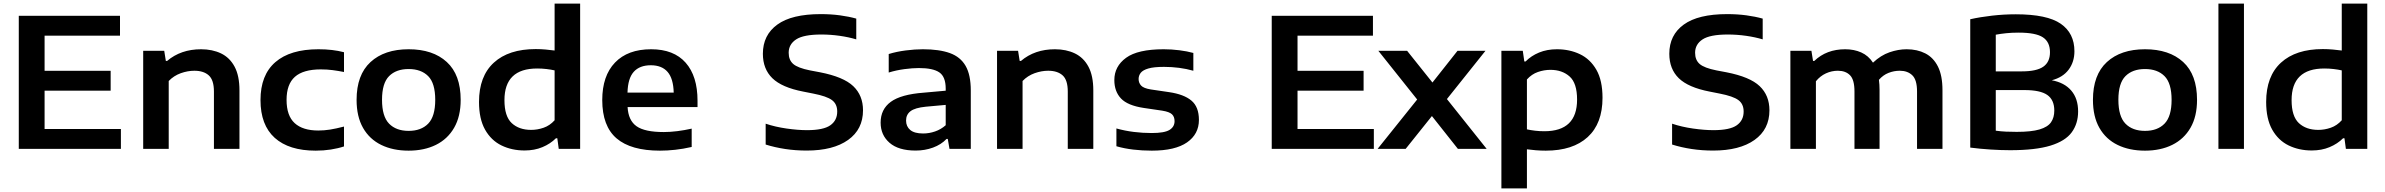

<svg xmlns="http://www.w3.org/2000/svg" viewBox="-20 -828 13264 1068"><path d="M84.5 0V-740H647.5V-629.5H228V-434H595.5V-323.5H228V-110.5H652.5V0Z M776.5 0V-545.5H893.5L902.5 -489H909.5Q986 -554 1098.5 -554Q1161.5 -554 1209.8 -530.8Q1258 -507.5 1285 -457Q1312 -406.5 1312 -325V0H1170V-318.5Q1170 -383 1141.2 -408.8Q1112.5 -434.5 1061 -434.5Q1024 -434.5 985.5 -420.8Q947 -407 918.5 -377.5V0Z M1736 10Q1587.5 10 1508.2 -61.2Q1429 -132.5 1429 -271.5Q1429 -410.5 1511.5 -482.2Q1594 -554 1751.5 -554Q1831 -554 1893.5 -537.5V-427.5Q1860.5 -434 1829.8 -438Q1799 -442 1764.5 -442Q1667 -442 1620.5 -400.8Q1574 -359.5 1574 -272.5Q1574 -184.5 1619 -143.2Q1664 -102 1750.5 -102Q1783 -102 1816 -107.2Q1849 -112.5 1893.5 -124V-13.5Q1860.5 -2.5 1820.2 3.8Q1780 10 1736 10Z M2253 10Q2166 10 2100.8 -21.8Q2035.5 -53.5 1999.5 -116.5Q1963.5 -179.5 1963.5 -272.5Q1963.5 -411.5 2041 -482.8Q2118.5 -554 2253 -554Q2388 -554 2465.2 -483.2Q2542.5 -412.5 2542.5 -272.5Q2542.5 -180.5 2506.2 -117.5Q2470 -54.5 2404.8 -22.2Q2339.5 10 2253 10ZM2253 -100Q2322.5 -100 2361.8 -140.2Q2401 -180.5 2401 -272.5Q2401 -365 2361.8 -404.5Q2322.5 -444 2253 -444Q2183.5 -444 2144.2 -404.5Q2105 -365 2105 -273Q2105 -180.5 2144.2 -140.2Q2183.5 -100 2253 -100Z M2898 9Q2827 9 2769.5 -19Q2712 -47 2678.2 -106.8Q2644.5 -166.5 2644.5 -261Q2644.5 -404 2727 -479.5Q2809.5 -555 2960 -555Q2988 -555 3015.2 -552.5Q3042.5 -550 3065 -547V-808H3207V0H3088L3080 -59H3072.5Q3041.5 -28 2997.2 -9.5Q2953 9 2898 9ZM2934.5 -105.5Q2969.5 -105.5 3004 -117.5Q3038.5 -129.5 3065 -159V-436.5Q3045 -441 3020 -444Q2995 -447 2968 -447Q2786 -447 2786 -271Q2786 -181 2826.5 -143.2Q2867 -105.5 2934.5 -105.5Z M3651 10Q3489.5 10 3409.8 -58.2Q3330 -126.5 3330 -271.5Q3330 -406 3401 -480Q3472 -554 3602 -554Q3728 -554 3794 -479.2Q3860 -404.5 3860 -267.5V-232.5H3471Q3475 -158 3520.8 -125.8Q3566.5 -93.5 3672.5 -93.5Q3708 -93.5 3747.8 -98.5Q3787.5 -103.5 3827.5 -112.5V-10.5Q3779.5 0.5 3735.8 5.2Q3692 10 3651 10ZM3600 -465Q3538 -465 3505.2 -428.5Q3472.5 -392 3470.5 -313H3727.5Q3725.5 -391 3693.5 -428Q3661.5 -465 3600 -465Z M4467.5 9.5Q4405 9.5 4347.5 0.8Q4290 -8 4239 -24V-140Q4292.5 -122 4355.5 -113Q4418.5 -104 4469 -104Q4560 -104 4598.5 -131Q4637 -158 4637 -207.5Q4637 -249.5 4607.8 -271.2Q4578.5 -293 4503.5 -307.5L4448 -318.5Q4329 -341.5 4276.2 -393Q4223.5 -444.5 4223.5 -529Q4223.5 -633 4303.8 -691.2Q4384 -749.5 4545.5 -749.5Q4601.5 -749.5 4651.8 -742.8Q4702 -736 4743 -724.5V-609Q4701.5 -621.5 4650.5 -628.8Q4599.5 -636 4548.5 -636Q4450 -636 4408.5 -608.8Q4367 -581.5 4367 -534.5Q4367 -494 4392.5 -472Q4418 -450 4485.5 -436.5L4541 -426Q4672 -400.5 4726.2 -348.8Q4780.5 -297 4780.5 -214.5Q4780.5 -108.5 4697.5 -49.5Q4614.5 9.5 4467.5 9.5Z M5073.5 9.5Q4977.5 9.5 4928 -33.8Q4878.5 -77 4878.5 -146Q4878.5 -220 4935 -261.5Q4991.5 -303 5118 -312.5L5240.5 -323.5V-334.5Q5240.5 -401 5205.2 -425.2Q5170 -449.5 5091 -449.5Q5056 -449.5 5010.8 -443.5Q4965.5 -437.5 4923.5 -424.5V-527.5Q4967.5 -541 5018.5 -547.5Q5069.5 -554 5113.5 -554Q5204.5 -554 5263.5 -532.8Q5322.5 -511.5 5351.2 -461.5Q5380 -411.5 5380 -324.5V0H5261.5L5252 -55H5245Q5215 -23.5 5169.8 -7Q5124.5 9.5 5073.5 9.5ZM5020 -157.5Q5020 -124.5 5043.2 -105Q5066.5 -85.5 5115 -85.5Q5148.5 -85.5 5181.2 -96.8Q5214 -108 5240.5 -131.5V-244.5L5130 -234.5Q5069.5 -228.5 5044.8 -209.5Q5020 -190.5 5020 -157.5Z M5526 0V-545.5H5643L5652 -489H5659Q5735.5 -554 5848 -554Q5911 -554 5959.2 -530.8Q6007.5 -507.5 6034.5 -457Q6061.5 -406.5 6061.5 -325V0H5919.5V-318.5Q5919.5 -383 5890.8 -408.8Q5862 -434.5 5810.5 -434.5Q5773.5 -434.5 5735 -420.8Q5696.5 -407 5668 -377.5V0Z M6387 10Q6333.5 10 6283.2 4Q6233 -2 6190 -14.5V-113.5Q6236.5 -100.5 6286.2 -94.2Q6336 -88 6386 -88Q6457 -88 6485.2 -105.2Q6513.5 -122.5 6513.5 -154Q6513.5 -178.5 6499.2 -192.2Q6485 -206 6444.5 -212.5L6342.5 -227.5Q6252.5 -241 6215.5 -280.2Q6178.5 -319.5 6178.5 -382.5Q6178.5 -459 6243.8 -506.5Q6309 -554 6453 -554Q6496.5 -554 6540 -548.5Q6583.5 -543 6618 -533.5V-434.5Q6541.5 -456 6454.5 -456Q6398 -456 6367.5 -447Q6337 -438 6325.2 -422.8Q6313.5 -407.5 6313.5 -388.5Q6313.5 -367.5 6327.2 -352.2Q6341 -337 6381 -330.5L6483 -315.5Q6565.5 -303.5 6607.2 -268.5Q6649 -233.5 6649 -161Q6649 -82 6583 -36Q6517 10 6387 10Z M7054 0V-740H7617V-629.5H7197.5V-434H7565V-323.5H7197.5V-110.5H7622V0Z M7643 0 7863 -274.5 7647 -545.5H7807L7948 -369L8087.5 -545.5H8243L8028.5 -277L8249.5 0H8089.5L7945 -182.5L7799 0Z M8331.5 220V-545.5H8450.5L8459 -486H8466Q8497 -517.5 8541.2 -535.8Q8585.5 -554 8640.5 -554Q8710.5 -554 8768 -526.8Q8825.5 -499.5 8859.8 -440Q8894 -380.5 8894 -284Q8894 -141 8811.5 -65.5Q8729 10 8578.5 10Q8550.5 10 8523.2 7.8Q8496 5.5 8473.5 2.5V220ZM8570.5 -98Q8752.5 -98 8752.5 -274Q8752.5 -365.5 8711 -402.5Q8669.5 -439.5 8604 -439.5Q8569 -439.5 8534.5 -427.5Q8500 -415.5 8473.5 -386V-108.5Q8493.5 -104 8518.5 -101Q8543.5 -98 8570.5 -98Z M9509.5 9.5Q9447 9.5 9389.5 0.8Q9332 -8 9281 -24V-140Q9334.5 -122 9397.5 -113Q9460.5 -104 9511 -104Q9602 -104 9640.5 -131Q9679 -158 9679 -207.5Q9679 -249.5 9649.8 -271.2Q9620.5 -293 9545.5 -307.5L9490 -318.5Q9371 -341.5 9318.2 -393Q9265.5 -444.5 9265.5 -529Q9265.5 -633 9345.8 -691.2Q9426 -749.5 9587.5 -749.5Q9643.5 -749.5 9693.8 -742.8Q9744 -736 9785 -724.5V-609Q9743.5 -621.5 9692.5 -628.8Q9641.5 -636 9590.5 -636Q9492 -636 9450.5 -608.8Q9409 -581.5 9409 -534.5Q9409 -494 9434.5 -472Q9460 -450 9527.5 -436.5L9583 -426Q9714 -400.5 9768.2 -348.8Q9822.5 -297 9822.5 -214.5Q9822.5 -108.5 9739.5 -49.5Q9656.5 9.5 9509.5 9.5Z M9939 0V-545.5H10056L10065 -489H10072Q10139.5 -554 10244 -554Q10293.5 -554 10333.2 -536.2Q10373 -518.5 10398.5 -479.5Q10442 -520.5 10490.5 -537.2Q10539 -554 10585.5 -554Q10644.5 -554 10689.5 -531Q10734.5 -508 10759.8 -457.8Q10785 -407.5 10785 -326.5V0H10643.5V-319Q10643.5 -384 10617.2 -409.2Q10591 -434.5 10547.5 -434.5Q10515 -434.5 10484.8 -422.5Q10454.5 -410.5 10431.5 -384Q10435 -358 10435 -328.5V0H10295.5V-319Q10295.5 -384 10271 -409.2Q10246.5 -434.5 10203 -434.5Q10168.5 -434.5 10136.5 -419.8Q10104.5 -405 10081 -376V0Z M11161.5 7.5Q11111 7.5 11052.5 3.8Q10994 0 10939.5 -7V-721Q10995.5 -733.5 11061.2 -741Q11127 -748.5 11193 -748.5Q11367 -748.5 11443 -695.8Q11519 -643 11519 -543Q11519 -483.5 11486.8 -440.5Q11454.5 -397.5 11393 -381.5Q11463.5 -368.5 11501.5 -324Q11539.5 -279.5 11539.5 -208Q11539.5 -140.5 11504 -92Q11468.5 -43.5 11385.8 -18Q11303 7.5 11161.5 7.5ZM11208.5 -646.5Q11170 -646.5 11139 -643.2Q11108 -640 11081.5 -635V-431H11227Q11308.5 -431 11345.8 -457Q11383 -483 11383 -537.5Q11383 -594.5 11343.5 -620.5Q11304 -646.5 11208.5 -646.5ZM11198 -94.5Q11279.5 -94.5 11325 -108Q11370.5 -121.5 11388.8 -147.8Q11407 -174 11407 -213Q11407 -272.5 11368 -299.8Q11329 -327 11241 -327H11081.5V-101Q11111 -97 11138.2 -95.8Q11165.5 -94.5 11198 -94.5Z M11911.5 10Q11824.5 10 11759.2 -21.8Q11694 -53.5 11658 -116.5Q11622 -179.5 11622 -272.5Q11622 -411.5 11699.5 -482.8Q11777 -554 11911.5 -554Q12046.5 -554 12123.8 -483.2Q12201 -412.5 12201 -272.5Q12201 -180.5 12164.8 -117.5Q12128.5 -54.5 12063.2 -22.2Q11998 10 11911.5 10ZM11911.5 -100Q11981 -100 12020.2 -140.2Q12059.5 -180.5 12059.5 -272.5Q12059.5 -365 12020.2 -404.5Q11981 -444 11911.5 -444Q11842 -444 11802.8 -404.5Q11763.5 -365 11763.5 -273Q11763.5 -180.5 11802.8 -140.2Q11842 -100 11911.5 -100Z M12320 0V-808H12462V0Z M12839 9Q12768 9 12710.5 -19Q12653 -47 12619.2 -106.8Q12585.5 -166.5 12585.5 -261Q12585.5 -404 12668 -479.5Q12750.5 -555 12901 -555Q12929 -555 12956.2 -552.5Q12983.5 -550 13006 -547V-808H13148V0H13029L13021 -59H13013.5Q12982.5 -28 12938.2 -9.5Q12894 9 12839 9ZM12875.5 -105.5Q12910.5 -105.5 12945 -117.5Q12979.5 -129.5 13006 -159V-436.5Q12986 -441 12961 -444Q12936 -447 12909 -447Q12727 -447 12727 -271Q12727 -181 12767.5 -143.2Q12808 -105.5 12875.5 -105.5Z"/></svg>

Font: Encode Sans Exp SmBold
Style: Regular
Weight: 600
Width: 7
Designer: Multiple Designers
Foundry: Impallari Type
Version: Version 3.002; ttfautohint (v1.8.3) -l 8 -r 50 -G 200 -x 14 